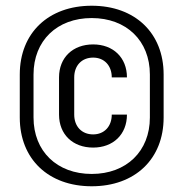

<svg xmlns="http://www.w3.org/2000/svg" viewBox="-20 -760 640 670"><path d="M300 -110C451 -110 551 -205 551 -350V-500C551 -645 451 -740 300 -740C149 -740 49 -645 49 -500V-350C49 -205 149 -110 300 -110ZM300 -153C179 -153 97 -232 97 -350V-500C97 -618 179 -697 300 -697C421 -697 503 -618 503 -500V-350C503 -232 421 -153 300 -153ZM305 -245C375 -245 423 -291 423 -360H370C370 -319 344 -291 305 -291C265 -291 239 -319 239 -360V-490C239 -531 265 -559 305 -559C344 -559 370 -531 370 -490H423C423 -559 375 -605 305 -605C234 -605 186 -559 186 -490V-360C186 -291 234 -245 305 -245Z"/></svg>

Font: JetBrains Mono ExtraLight
Style: Regular
Weight: 240
Monospace: yes
Designer: Philipp Nurullin, Konstantin Bulenkov
Foundry: JetBrains
Version: Version 2.305